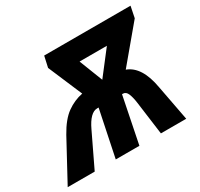

<svg xmlns="http://www.w3.org/2000/svg" viewBox="-204 -902 1134 1090"><g transform="rotate(-30 363.0 -357.0)"><path d="M421 -430 361 -584H540ZM-54 0H123L227 -217Q268 -304 315 -304H324L261 0H416L477 -303H483Q503 -303 513 -279Q523 -255 528 -217L557 0H723L679 -232Q653 -381 565 -413L755 -640L770 -714H204L188 -642L283 -419Q227 -408 179 -373.5Q131 -339 88 -262Z"/></g></svg>

Font: Noto Sans Display Extra
Style: Italic
Weight: 800
Italic angle: -12°
Designer: Monotype Design Team
Foundry: Monotype Imaging Inc.
Version: Version 1.900